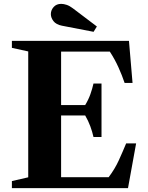

<svg xmlns="http://www.w3.org/2000/svg" viewBox="-20 -973 764 993"><path d="M41.5 0V-36.5L126 -56V-707L41.5 -725.5V-761.5H647L665.5 -544H624.5Q611.5 -583 592.5 -625Q573.5 -667 548 -706H296V-56.5H542Q574.5 -100 594.5 -144Q614.5 -188 632.5 -231.5H684L642 0ZM463.5 -264.5Q457.5 -291.5 447 -320Q436.5 -348.5 420.5 -376H280V-429.5H420.5Q437.5 -457.5 447.5 -485.8Q457.5 -514 463.5 -541H505V-264.5ZM464 -808.5 300.5 -840Q270 -846 256.5 -863.8Q243 -881.5 243 -900Q243 -920.5 257.5 -936.8Q272 -953 296.5 -953Q309.5 -953 325 -947.8Q340.5 -942.5 357.5 -929.5L481 -836Z"/></svg>

Font: Libre Caslon Text
Style: Regular
Weight: 400
Designer: Pablo Impallari, Rodrigo Fuenzalida, Katja Schimmel
Foundry: Pablo Impallari, Rodrigo Fuenzalida
Version: Version 2.000